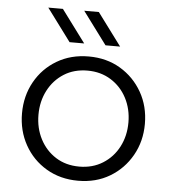

<svg xmlns="http://www.w3.org/2000/svg" viewBox="-52 -765 735 825"><g transform="rotate(5 315.0 -352.0)"><path d="M315 13Q238 13 178 -22.5Q118 -58 84 -119Q50 -180 50 -255Q50 -330 84 -391Q118 -452 178 -487.5Q238 -523 315 -523Q392 -523 451.5 -487.5Q511 -452 545.5 -391.5Q580 -331 580 -255Q580 -180 545.5 -119Q511 -58 451.5 -22.5Q392 13 315 13ZM315 -48Q372 -48 416 -75.5Q460 -103 484.5 -150Q509 -197 509 -255Q509 -313 484.5 -360Q460 -407 416 -434.5Q372 -462 315 -462Q257 -462 213.5 -434.5Q170 -407 145.5 -360Q121 -313 121 -255Q121 -197 145.5 -150Q170 -103 213.5 -75.5Q257 -48 315 -48ZM382 -577 278 -717H341L445 -577ZM227 -577 123 -717H186L290 -577Z"/></g></svg>

Font: MuseoModerno Thin Light
Style: Regular
Weight: 300
Version: Version 1.003